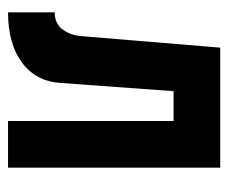

<svg xmlns="http://www.w3.org/2000/svg" viewBox="-65 -503 568 478"><g transform="rotate(90 219.0 -264.0)"><path d="M98.6 -528.3H397.5V0H281.2V-412.1H207L186.5 -130.9Q182.6 -69.3 135.7 -34.7Q88.9 0 10.7 0V-116.2Q39.1 -116.2 53.7 -136.2Q68.4 -156.2 70.3 -186.5Z"/></g></svg>

Font: Dinish Condensed
Style: Bold
Weight: 700
Width: 3
Designer: Bert Driehuis
Foundry: Playbeing
Version: Version 3.006; git-39231f3c-release